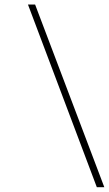

<svg xmlns="http://www.w3.org/2000/svg" viewBox="-20 -734 466 820"><path d="M393.5 65.5 99.5 -714.5H130L425.5 65.5Z"/></svg>

Font: Karla ExtraLight
Style: Italic
Weight: 250
Italic angle: -8°
Designer: Jonathan Pinhorn
Version: Version 2.004;gftools[0.9.33]